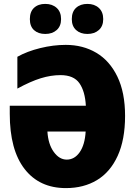

<svg xmlns="http://www.w3.org/2000/svg" viewBox="-20 -954 707 984"><path d="M69 -500V-663Q119 -691 186 -707.5Q253 -724 317 -724Q405 -724 473.5 -683.5Q542 -643 581.5 -561.5Q621 -480 621 -360Q621 -238 583 -155Q545 -72 477 -31Q409 10 318 10Q182 10 106 -88Q30 -186 30 -371V-412H420Q416 -486 387 -527.5Q358 -569 290 -569Q241 -569 189 -553Q137 -537 69 -500ZM419 -280H223Q227 -215 255.5 -175.5Q284 -136 322 -136Q362 -136 388.5 -174Q415 -212 419 -280ZM212 -934Q248 -934 270.5 -913.5Q293 -893 293 -856Q293 -820 270.5 -800Q248 -780 212 -780Q176 -780 154.5 -799.5Q133 -819 133 -856Q133 -894 154.5 -914Q176 -934 212 -934ZM428 -934Q464 -934 486.5 -913.5Q509 -893 509 -856Q509 -820 486.5 -800Q464 -780 428 -780Q392 -780 370 -800Q348 -820 348 -856Q348 -894 370 -914Q392 -934 428 -934Z"/></svg>

Font: Noto Sans Display Black Narrow
Style: Regular
Weight: 900
Width: 4
Designer: Monotype Design team
Foundry: Monotype Imaging Inc.
Version: Version 1.000